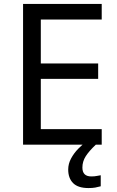

<svg xmlns="http://www.w3.org/2000/svg" viewBox="-20 -734 596 974"><path d="M496 0H97V-714H496V-635H187V-412H478V-334H187V-79H496ZM398 116Q398 161 443 161Q460 161 471.5 158.5Q483 156 491 155V211Q477 215 463 217.5Q449 220 429 220Q376 220 351 195Q326 170 326 126Q326 97 340.5 70Q355 43 376.5 21Q398 -1 418 -15L466 0Q432 32 415 58.5Q398 85 398 116Z"/></svg>

Font: Noto Sans Ethiopic
Style: Regular
Weight: 400
Designer: Monotype Design Team
Foundry: Monotype Imaging Inc.
Version: Version 2.102; ttfautohint (v1.8.4.7-5d5b)